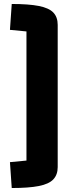

<svg xmlns="http://www.w3.org/2000/svg" viewBox="-20 -795 365 965"><path d="M270 -670Q270 -709 248 -732Q226 -755 175 -765Q124 -775 39 -775L30 -645L113 -637V12L30 20L39 150Q124 150 175 140Q226 130 248 106.5Q270 83 270 45Z"/></svg>

Font: Changa ExtraLight
Style: Bold
Weight: 700
Version: Version 3.002; ttfautohint (v1.8.2)